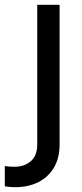

<svg xmlns="http://www.w3.org/2000/svg" viewBox="-83 -559 340 799"><path d="M-20 220Q-29 220 -42 219Q-55 218 -63 216V132Q-44 135 -23 135Q18 135 45 112Q72 89 72 42V-539H165V42Q165 100 140.5 140Q116 180 74.5 200Q33 220 -20 220Z"/></svg>

Font: Pitagon Sans Text Medium
Style: Regular
Weight: 500
Designer: Travis Tran
Foundry: Pitagon
Version: Version 1.000; ttfautohint (v1.8.4.7-5d5b);gftools[0.9.26]